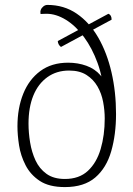

<svg xmlns="http://www.w3.org/2000/svg" viewBox="-20 -749 543 781"><path d="M244 12Q180 12 142 -13Q104 -38 84 -77Q64 -116 57.5 -158Q51 -200 51 -235Q51 -309 74.5 -367.5Q98 -426 144 -460Q190 -494 257 -494Q297 -494 331.5 -481.5Q366 -469 388.5 -443Q411 -417 414 -377L402 -361Q399 -432 377 -492.5Q355 -553 321.5 -598.5Q288 -644 248 -668.5Q208 -693 169 -693Q161 -693 154 -692.5Q147 -692 145 -692Q143 -701 146 -709Q149 -717 156.5 -723Q164 -729 173 -729Q240 -729 292 -693.5Q344 -658 379.5 -596.5Q415 -535 433.5 -455Q452 -375 452 -285Q452 -202 432.5 -134Q413 -66 367.5 -27Q322 12 244 12ZM244 -21Q302 -21 337.5 -54Q373 -87 389.5 -143Q406 -199 406 -267Q406 -300 399.5 -334.5Q393 -369 376.5 -397.5Q360 -426 332 -444Q304 -462 261 -462Q210 -462 172.5 -435Q135 -408 115.5 -360Q96 -312 96 -246Q96 -209 102.5 -169.5Q109 -130 124.5 -96.5Q140 -63 169 -42Q198 -21 244 -21ZM215 -582 421 -693Q434 -688 434 -669L228 -558Q216 -567 215 -582Z"/></svg>

Font: Arima Thin ExtraLight
Style: Regular
Weight: 250
Version: Version 1.100